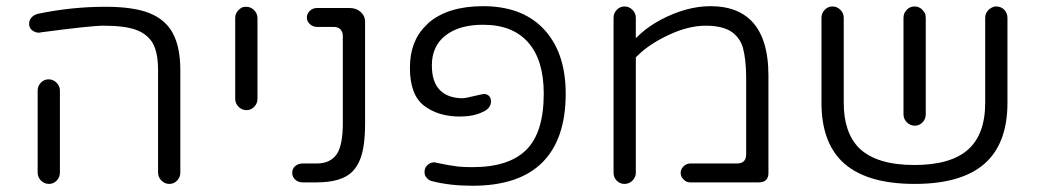

<svg xmlns="http://www.w3.org/2000/svg" viewBox="-20 -593 3330 615"><path d="M522.5 -3.9Q537.1 -3.9 547.4 -14.6Q557.6 -25.4 557.6 -40V-368.2Q557.6 -442.4 533.2 -487.3Q509.8 -530.3 459 -550.8Q408.2 -571.3 317.4 -571.3Q209 -571.3 101.6 -548.8Q88.9 -545.9 81.1 -537.1Q73.2 -528.3 73.2 -516.6Q73.2 -502.9 83.5 -495.6Q93.8 -488.3 104.5 -488.3Q107.4 -488.3 110.4 -489.3Q270.5 -510.7 311.5 -510.7Q377.9 -510.7 414.1 -498Q452.1 -484.4 469.7 -454.1Q486.3 -423.8 486.3 -368.2V-40Q486.3 -25.4 497.1 -14.6Q507.8 -3.9 522.5 -3.9ZM136.7 -3.9Q151.4 -3.9 161.6 -14.6Q171.9 -25.4 171.9 -40V-302.7Q171.9 -317.4 161.1 -328.1Q150.4 -338.9 135.7 -338.9Q121.1 -338.9 110.8 -328.1Q100.6 -317.4 100.6 -302.7V-40Q100.6 -25.4 111.3 -14.6Q122.1 -3.9 136.7 -3.9Z M804.7 -276.4V-535.2Q804.7 -549.8 793.9 -560.5Q783.2 -571.3 768.6 -571.3Q758.8 -571.3 753.9 -568.4Q733.4 -555.7 733.4 -535.2V-276.4Q733.4 -261.7 744.1 -251Q754.9 -240.2 769.5 -240.2Q784.2 -240.2 794.4 -251Q804.7 -261.7 804.7 -276.4Z M949.2 -8.8H994.1Q1074.2 -8.8 1108.4 -43Q1125 -59.6 1134.8 -85.9Q1149.4 -125 1149.4 -198.2V-524.4Q1149.4 -542 1135.3 -554.7Q1121.1 -567.4 1099.6 -567.4H996.1Q981.4 -567.4 972.2 -558.1Q962.9 -548.8 962.9 -537.1Q962.9 -524.4 972.7 -515.6Q982.4 -506.8 996.1 -506.8H1048.8Q1062.5 -506.8 1070.3 -499Q1078.1 -491.2 1078.1 -477.5V-198.2Q1078.1 -129.9 1059.6 -100.6Q1039.1 -69.3 994.1 -69.3H949.2Q934.6 -69.3 923.8 -59.6Q916 -50.8 916 -39.1Q916 -26.4 925.8 -17.6Q935.5 -8.8 949.2 -8.8Z M1493.2 2Q1642.6 2 1717.3 -72.8Q1792 -147.5 1792 -293Q1792 -429.7 1716.8 -504.9Q1648.4 -573.2 1527.3 -573.2Q1416 -573.2 1353.5 -520.5L1343.8 -510.7Q1293 -460.9 1293 -376Q1293 -289.1 1338.4 -254.4Q1383.8 -219.7 1453.1 -219.7Q1496.1 -219.7 1526.4 -234.4Q1552.7 -246.1 1552.7 -268.6Q1552.7 -279.3 1546.4 -285.6Q1540 -292 1530.3 -292Q1526.4 -292 1498 -285.2Q1469.7 -278.3 1462.9 -278.3Q1462.9 -278.3 1462.9 -278.3Q1415 -278.3 1389.2 -304.2Q1363.3 -330.1 1363.3 -383.8Q1363.3 -445.3 1407.2 -479.5Q1451.2 -513.7 1527.3 -513.7Q1622.1 -513.7 1671.9 -457Q1721.7 -400.4 1721.7 -293Q1721.7 -168.9 1666 -113.3Q1610.4 -57.6 1493.2 -57.6Q1464.8 -57.6 1446.3 -59.6Q1415 -63.5 1375 -72.3Q1372.1 -73.2 1370.1 -73.2Q1368.2 -73.2 1365.2 -72.3Q1356.4 -71.3 1348.6 -63.5Q1339.8 -55.7 1339.8 -42Q1339.8 -29.3 1347.7 -22.5Q1354.5 -14.6 1364.3 -12.7Q1420.9 2 1493.2 2Z M2016.6 -39.1V-409.2Q2020.5 -413.1 2021.5 -414.1Q2059.6 -452.1 2122.6 -481.4Q2185.5 -510.7 2240.2 -510.7Q2306.6 -510.7 2335 -481.4Q2351.6 -465.8 2359.4 -441.4Q2370.1 -402.3 2370.1 -340.8V-98.6Q2370.1 -79.1 2356.4 -72.3Q2349.6 -69.3 2340.8 -69.3H2190.4Q2178.7 -69.3 2169.4 -60.1Q2160.2 -50.8 2160.2 -39.1Q2160.2 -27.3 2169.4 -18.1Q2178.7 -8.8 2190.4 -8.8H2410.2Q2441.4 -8.8 2441.4 -39.1V-350.6Q2441.4 -471.7 2385.7 -527.3Q2339.8 -573.2 2255.9 -573.2Q2178.7 -573.2 2095.7 -529.3Q2059.6 -509.8 2033.2 -486.3L2016.6 -470.7V-536.1Q2016.6 -550.8 2005.9 -561.5Q1995.1 -572.3 1980.5 -572.3Q1965.8 -572.3 1955.6 -561.5Q1945.3 -550.8 1945.3 -536.1V-39.1Q1945.3 -24.4 1955.6 -14.2Q1965.8 -3.9 1980.5 -3.9Q1995.1 -3.9 2005.9 -14.6Q2016.6 -25.4 2016.6 -39.1Z M3170.9 -572.3Q3167 -572.3 3163.1 -571.3Q3154.3 -568.4 3146.5 -561.5Q3135.7 -550.8 3135.7 -536.1V-263.7Q3135.7 -162.1 3080.1 -113.3Q3024.4 -64.5 2909.2 -64.5Q2787.1 -64.5 2731.4 -119.1Q2682.6 -168.9 2682.6 -263.7V-536.1Q2682.6 -550.8 2671.9 -561.5Q2661.1 -572.3 2646.5 -572.3Q2631.8 -572.3 2621.6 -561.5Q2611.3 -550.8 2611.3 -536.1V-263.7Q2611.3 -141.6 2675.8 -77.1Q2750 -3.9 2909.7 -3.9Q3069.3 -3.9 3142.6 -77.1Q3207 -141.6 3207 -263.7V-536.1Q3207 -550.8 3196.3 -562.5Q3185.5 -572.3 3170.9 -572.3ZM2945.3 -226.6V-536.1Q2945.3 -545.9 2941.9 -551.8Q2938.5 -557.6 2933.6 -562.5Q2923.8 -572.3 2909.2 -572.3Q2894.5 -572.3 2884.3 -561.5Q2874 -550.8 2874 -536.1V-226.6Q2874 -211.9 2884.8 -201.2Q2895.5 -190.4 2910.2 -190.4Q2924.8 -190.4 2935.1 -201.2Q2945.3 -211.9 2945.3 -226.6Z"/></svg>

Font: FakePearl
Style: ExtraLight
Weight: 300
Version: Version 1.2